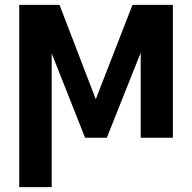

<svg xmlns="http://www.w3.org/2000/svg" viewBox="-20 -566 789 789"><path d="M373.5 -158.2 524.4 -545.9H690.4V0H558.1V-349.1L418.9 0H329.6L192.4 -346.7V203.1H59.1V-545.9H224.6Z"/></svg>

Font: Inter Semi Bold
Style: Regular
Weight: 600
Designer: Rasmus Andersson
Foundry: rsms
Version: Version 4.000;git-e0f93cc